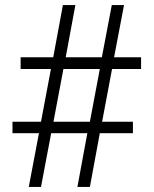

<svg xmlns="http://www.w3.org/2000/svg" viewBox="-20 -734 603 754"><path d="M93 0 133 -211H29V-256H141L180 -463H61V-509H189L227 -714H276L238 -509H380L419 -714H467L428 -509H534V-463H420L381 -256H502V-211H372L333 0H284L323 -211H181L141 0ZM190 -256H333L372 -463H229Z"/></svg>

Font: Noto Serif Gurmukhi
Style: Regular
Weight: 400
Designer: Vaibhav Singh and the Monotype Design Team
Foundry: Monotype Imaging Inc.
Version: Version 2.003